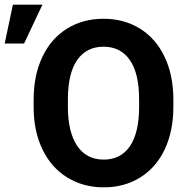

<svg xmlns="http://www.w3.org/2000/svg" viewBox="-94 -802 814 832"><path d="M508.8 -371.6Q508.8 -483.4 468.8 -541.5Q428.7 -599.6 354.5 -599.6Q280.8 -599.6 240.7 -542.2Q200.7 -484.9 200.2 -374V-339.4Q200.2 -230.5 240.2 -170.4Q280.3 -110.4 355.5 -110.4Q429.2 -110.4 468.8 -168.2Q508.3 -226.1 508.8 -336.9ZM657.2 -339.4Q657.2 -234.4 620.1 -155.3Q583 -76.2 513.9 -33.2Q444.8 9.8 355.5 9.8Q267.1 9.8 197.8 -32.7Q128.4 -75.2 90.3 -154.1Q52.2 -232.9 51.8 -335.4V-370.6Q51.8 -475.6 89.6 -555.4Q127.4 -635.3 196.5 -678Q265.6 -720.7 354.5 -720.7Q443.4 -720.7 512.5 -678Q581.5 -635.3 619.4 -555.4Q657.2 -475.6 657.2 -371.1ZM-38.1 -781.7H89.8L10.3 -613.3H-73.7Z"/></svg>

Font: MAUL Bold
Style: Bold
Weight: 700
Designer: MAUL
Version: Version 1.0; 2020; ttfautohint (v1.8.3)